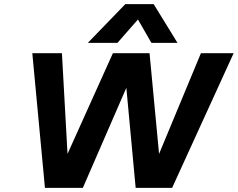

<svg xmlns="http://www.w3.org/2000/svg" viewBox="-20 -907 1148 927"><path d="M585 -887H722L837 -700H711L646 -813L547 -700H404ZM136 -650H279L306 -164L525 -650H702L748 -164L950 -650H1108L811 0H635L590 -483L380 0H197Z"/></svg>

Font: Overused Grotesk
Style: Bold Italic
Weight: 700
Italic angle: -10°
Version: Version 0.003